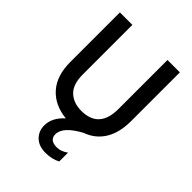

<svg xmlns="http://www.w3.org/2000/svg" viewBox="-291 -886 1329 1329"><g transform="rotate(45 374.0 -221.0)"><path d="M81.1 -260.7V-747.1H203.1V-261.7Q203.1 -165 250 -120.6Q296.9 -76.2 374 -76.2Q546.9 -76.2 546.9 -267.6V-747.1H668V-269.5Q668 -156.2 622.6 -83Q577.1 -9.8 494.1 19.5Q361.3 90.8 361.3 165Q361.3 222.7 433.6 222.7Q471.7 222.7 513.7 193.4V279.3Q467.8 304.7 403.3 304.7Q338.9 304.7 301.3 268.6Q263.7 232.4 263.7 175.8Q263.7 100.6 335 36.1Q216.8 24.4 148.9 -51.8Q81.1 -127.9 81.1 -260.7Z"/></g></svg>

Font: GenEi M Gothic v2 Medium
Style: Regular
Weight: 500
Version: Version 2.0